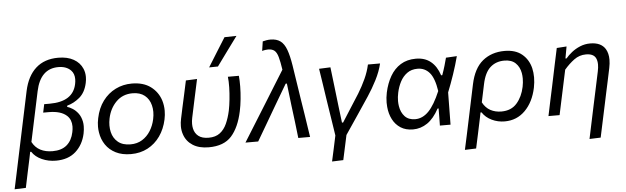

<svg xmlns="http://www.w3.org/2000/svg" viewBox="-64 -1009 4628 1419"><g transform="rotate(-5 2250.0 -299.0)"><path d="M-7.5 195Q4 140 15.5 87.5Q26.5 34.5 39.5 -26.5L144 -521Q167.5 -630.5 231.5 -688Q295.5 -745.5 398 -745.5Q465.5 -745.5 511.8 -719.5Q558 -693.5 577.5 -647.5Q589.5 -619.5 589.5 -586.5Q589.5 -565 584.5 -542Q569.5 -472.5 526.5 -436.2Q483.5 -400 434 -387L432 -378Q450 -373 472.2 -359Q494.5 -345 513 -320.5Q531.5 -296 539 -259Q542 -243.5 542 -225.5Q542 -200.5 536 -170.5Q518.5 -89 462.8 -39Q407 11 316 11Q260 11 211.8 -10.5Q163.5 -32 138.5 -70.5H131L121.5 -23Q109 35 98.2 86Q87.5 137 76 192ZM297 -61Q364 -61 402.8 -94.2Q441.5 -127.5 454 -188Q459 -211 459 -230.5Q459 -280.5 428 -310Q384.5 -351 293.5 -351H252L265 -412.5H306Q479 -412.5 505.5 -541Q509.5 -560.5 509.5 -577Q509.5 -617.5 486 -642Q452.5 -676.5 393 -676.5Q259.5 -676.5 225 -512.5L146.5 -142.5Q168.5 -100.5 206.8 -80.8Q245 -61 297 -61Z M872.5 11Q806.5 11 759.8 -12.8Q713 -36.5 685.5 -77Q658 -117.5 650 -169Q646.5 -190 646.5 -211.5Q646.5 -242.5 653.5 -274.5Q668.5 -348.5 707.5 -400.8Q746.5 -453 802 -480.5Q857.5 -508 922.5 -508Q1008 -508 1062.2 -467.8Q1116.5 -427.5 1137 -362.5Q1148 -326 1148 -287Q1148 -255.5 1141 -222.5Q1126 -152.5 1089 -100Q1052 -47.5 996.8 -18.2Q941.5 11 872.5 11ZM875.5 -61Q924.5 -61 961.8 -84Q999 -107 1023.2 -145.8Q1047.5 -184.5 1057.5 -232Q1063.5 -260 1063.5 -285.5Q1063.5 -311.5 1057.5 -334.5Q1046 -381 1011.8 -408.5Q977.5 -436 922 -436Q848.5 -436 800.2 -387.2Q752 -338.5 737 -265Q731.5 -238 731.5 -213Q731.5 -188 737 -164.5Q748 -118 782.5 -89.5Q817 -61 875.5 -61Z M1449.5 11Q1377.5 11 1331 -18.8Q1284.5 -48.5 1267 -100.5Q1257 -129 1257 -162Q1257 -189 1263.5 -218.5Q1268 -239.5 1272 -258Q1275.5 -276 1279.5 -294Q1292 -351 1302.5 -398.5Q1312.5 -446 1323.5 -496L1406.5 -499.5Q1388 -413.5 1372.2 -340.2Q1356.5 -267 1346 -217Q1341 -193.5 1341 -172Q1341 -154 1344.5 -138Q1352 -102 1379 -80.8Q1406 -59.5 1455 -59.5Q1506 -59.5 1538.2 -84Q1570.5 -108.5 1589.5 -150.8Q1608.5 -193 1620 -246Q1627.5 -282.5 1632.2 -327.8Q1637 -373 1638 -417.5Q1639 -462 1635 -496H1716.5Q1720 -461 1719.5 -416Q1719 -371 1714.2 -323.8Q1709.5 -276.5 1700.5 -234.5Q1675.5 -116.5 1618.8 -52.8Q1562 11 1449.5 11ZM1503 -577Q1536.5 -631 1569.5 -684Q1602.5 -737 1635.5 -789.5L1724.5 -791.5Q1684.5 -737.5 1645.8 -684.2Q1607 -631 1568.5 -578Z M1722 0Q1764 -67.5 1809.5 -140.5Q1854.5 -213 1897 -281Q1931 -336 1968.5 -396.5Q2006 -456.5 2041 -513Q2032 -573.5 2022.2 -608Q2012.5 -642.5 1995.5 -656.8Q1978.5 -671 1948 -671Q1942.5 -671 1929.5 -669.5Q1916.5 -668 1904 -664L1914.5 -734Q1928 -737.5 1942.2 -740Q1956.5 -742.5 1972 -742.5Q2017.5 -742.5 2045.8 -721.5Q2074 -700.5 2090.5 -655.2Q2107 -610 2118.5 -537.5L2158 -280.5Q2168.5 -216 2175.8 -168.5Q2183 -121 2189 -81.5Q2195 -42 2201.5 0H2114Q2107 -61.5 2099.5 -124.2Q2092 -187 2084 -247L2065 -408H2056L1960.5 -246Q1923.5 -182.5 1887.5 -121Q1851.5 -59.5 1816.5 0Z M2347.5 195Q2357.5 148 2368 101.5Q2378 55 2388.5 5.5Q2381 -43.5 2373.5 -92.2Q2366 -141 2358.5 -188L2345 -275.5Q2337 -330.5 2328.5 -386Q2320 -441.5 2311.5 -496L2396 -499.5Q2404 -433.5 2413.2 -355.5Q2422.5 -277.5 2430.5 -207.5L2445.5 -85H2454Q2487 -136.5 2519 -187Q2551 -237 2583.5 -288Q2615.5 -340.5 2639 -392Q2662.5 -443.5 2674 -496H2764Q2750 -436.5 2718.5 -375Q2687 -313.5 2652 -261Q2607.5 -194 2562 -126.5Q2516 -58.5 2470.5 9Q2460 58 2450.5 101.8Q2441 145.5 2431 192Z M2965 11Q2911 11 2873.2 -13.2Q2835.5 -37.5 2814.2 -78.8Q2793 -120 2788.5 -171.5Q2787 -187 2787 -203Q2787 -239.5 2795 -277.5Q2809.5 -345 2839.5 -397Q2869.5 -449 2917 -478.5Q2964.5 -508 3030 -508Q3096.5 -508 3140.2 -472.5Q3184 -437 3206 -369.5H3214.5Q3228 -407 3237 -438Q3246 -469 3253 -496L3334 -500.5Q3317 -435.5 3294 -367.8Q3271 -300 3246.5 -239L3243.5 0H3164.5Q3165 -32.5 3165.5 -64.5Q3165.5 -96.5 3166 -127H3158.5Q3120 -55.5 3071.2 -22.2Q3022.5 11 2965 11ZM2987.5 -63Q3042.5 -63 3087.5 -109.2Q3132.5 -155.5 3174.5 -255.5Q3160 -352 3125 -392.5Q3090 -433 3036 -433Q2990.5 -433 2958.8 -410Q2927 -387 2907.5 -349.8Q2888 -312.5 2879 -269.5Q2872 -237.5 2872 -208Q2872 -188.5 2875 -170Q2882.5 -122.5 2910.2 -92.8Q2938 -63 2987.5 -63Z M3333 195Q3345 139.5 3356.5 87Q3367.5 34.5 3380.5 -26.5L3434.5 -282.5Q3459 -399.5 3525.2 -453.8Q3591.5 -508 3688.5 -508Q3769 -508 3817.2 -468Q3865.5 -428 3881.5 -362.5Q3889 -330 3889 -294.5Q3889 -258 3881 -218.5Q3859 -113.5 3797 -51.2Q3735 11 3645 11Q3594 11 3549.2 -10.5Q3504.5 -32 3479.5 -70.5H3472L3462.5 -23Q3450 35 3439.5 86Q3428.5 137 3416.5 192ZM3627 -64Q3700 -64 3741.8 -111.8Q3783.5 -159.5 3798.5 -232Q3805 -264 3805 -293Q3805 -314 3801.5 -334Q3793 -380.5 3763.2 -408.8Q3733.5 -437 3680.5 -437Q3617.5 -437 3575.5 -399Q3533.5 -361 3516 -276.5L3488 -144Q3510 -102.5 3545.8 -83.2Q3581.5 -64 3627 -64Z M4257.5 195Q4268 144 4281.5 81.5Q4295 18.5 4309.5 -51Q4322.5 -112 4336 -174.5Q4349 -236.5 4362 -297Q4368 -325 4368 -347.5Q4368 -375.5 4358.5 -395Q4341.5 -430 4285.5 -430Q4236.5 -430 4197.5 -401.2Q4158.5 -372.5 4123 -331L4098.5 -216Q4086 -156.5 4075 -106Q4064 -55 4052.5 0H3970Q3981.5 -55.5 3992.5 -107Q4003.5 -158 4016.5 -219L4027 -269Q4037 -317 4049.2 -375.2Q4061.5 -433.5 4075 -496L4148 -501L4132 -413H4140.5Q4158 -434.5 4185.5 -456.5Q4213 -478.5 4248.2 -493.2Q4283.5 -508 4323.5 -508Q4404 -508 4436 -456Q4455.5 -423.5 4455.5 -376.5Q4455.5 -348 4448.5 -314.5Q4437.5 -263 4428.5 -219.5Q4419 -176 4411.5 -141L4394 -58.5Q4380 6.5 4367 68Q4354 129.5 4340.5 192Z"/></g></svg>

Font: Heraclito
Style: Italic
Weight: 400
Italic angle: -12°
Designer: Kostas Bartsokas (font) & Cristiano Sobral (main changes)
Foundry: Kostas Bartsokas (font) & Cristiano Sobral (main changes)
Version: Version 1.00;July 8, 2020;FontCreator 13.0.0.2655 64-bit